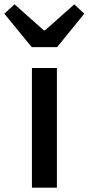

<svg xmlns="http://www.w3.org/2000/svg" viewBox="-60 -864 408 884"><path d="M87 0H202V-551H87ZM86 -647H203L328 -801L282 -844L147 -724H142L7 -844L-40 -801Z"/></svg>

Font: GenYoGothic2 TW M
Style: Regular
Weight: 500
Version: Version 2.100;PS 2.1;hotconv 16.6.51;makeotf.lib2.5.65220 DE